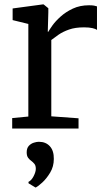

<svg xmlns="http://www.w3.org/2000/svg" viewBox="-20 -585 484 874"><path d="M35.5 0V-47.5L109 -54.5V-476L37.5 -493.5V-546.5L175 -565H178.5L200 -547.5V-528.5L197.5 -440.5H200Q204.5 -449 218.2 -468.5Q232 -488 255.5 -509.2Q279 -530.5 311.5 -545.8Q344 -561 385 -561Q399.5 -561 407.8 -559.5Q416 -558 421.5 -556V-449Q415.5 -453.5 400.8 -457Q386 -460.5 362.5 -460.5Q322.5 -460.5 294.2 -450.5Q266 -440.5 246.8 -427.2Q227.5 -414 213.5 -403V-55.5L337.5 -46.5V0ZM225 138.5Q225 173 208.5 200.5Q192 228 172.5 245.8Q153 263.5 143 268.5H141.5L110 249.5L109.5 243Q123.5 236 133.2 216.8Q143 197.5 143 183.5Q143 168.5 136.5 160.8Q130 153 122.5 147.5Q114.5 142 108 133.2Q101.5 124.5 101.5 108.5Q101.5 89.5 111.2 79Q121 68.5 134 64.5Q147 60.5 155.5 60.5H158Q188.5 60.5 207 80.8Q225.5 101 225 138.5Z"/></svg>

Font: Merriweather 24pt
Style: Regular
Weight: 400
Designer: Eben Sorkin
Foundry: Eben Sorkin
Version: Version 2.100